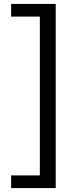

<svg xmlns="http://www.w3.org/2000/svg" viewBox="-20 -834 396 978"><path d="M263.8 -814V124H36.6V59.5H183V-749.5H36.6V-814Z"/></svg>

Font: Mozilla Text ExtraLight
Style: Regular
Weight: 200
Designer: Studio DRAMA
Foundry: Studio DRAMA
Version: Version 1.000